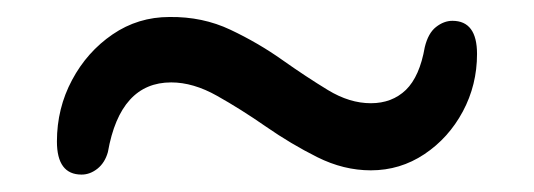

<svg xmlns="http://www.w3.org/2000/svg" viewBox="-20 -460 628 226"><path d="M416.5 -259.5Q384.5 -259.5 353.5 -275Q322.5 -290.5 293 -311Q263.5 -331.5 235.5 -347.2Q207.5 -363 181.5 -363Q121.5 -363 107 -281Q103.5 -268.5 94.8 -261.5Q86 -254.5 76 -254.5Q47 -254.5 47 -293.5Q47 -332.5 64.8 -365.8Q82.5 -399 112.5 -419.5Q142.5 -440 179.5 -440Q218.5 -440.5 251.2 -425Q284 -409.5 312.2 -389.5Q340.5 -369.5 366 -354Q391.5 -338.5 416.5 -338.5Q441.5 -338.5 457.8 -354.2Q474 -370 480 -404.5Q484 -421 493.2 -428.2Q502.5 -435.5 512.5 -435.5Q541.5 -435.5 541.5 -396.5Q541.5 -360 524.8 -328.8Q508 -297.5 479.5 -278.5Q451 -259.5 416.5 -259.5Z"/></svg>

Font: Fraunces 72pt SuperSoft
Style: Regular
Weight: 400
Version: Version 1.000;[b76b70a41]